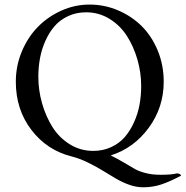

<svg xmlns="http://www.w3.org/2000/svg" viewBox="-20 -671 797 824"><path d="M349.6 -618.2Q307.1 -618.2 272.2 -601.8Q237.3 -585.4 214.1 -558.6Q190.9 -531.7 174.8 -495.6Q158.7 -459.5 151.6 -420.9Q144.5 -382.3 144.5 -341.8Q144.5 -284.2 160.4 -228Q176.3 -171.9 205.1 -126Q233.9 -80.1 279.5 -51.8Q325.2 -23.4 379.9 -23.4Q422.4 -23.4 457.5 -39.8Q492.7 -56.2 515.9 -83.3Q539.1 -110.4 555.4 -146.7Q571.8 -183.1 578.9 -222.2Q585.9 -261.2 585.9 -301.8Q585.9 -359.4 569.8 -415.3Q553.7 -471.2 524.7 -516.6Q495.6 -562 450 -590.1Q404.3 -618.2 349.6 -618.2ZM364.3 -651.4Q428.2 -651.4 486.3 -626.7Q544.4 -602.1 587.9 -559.1Q631.3 -516.1 657 -453.9Q682.6 -391.6 682.6 -320.3Q682.6 -210 618.4 -122.6Q554.2 -35.2 455.1 -3.9Q481.9 8.8 512.9 27.3Q543.9 45.9 560.5 55.2Q577.1 64.5 605.2 71.8Q633.3 79.1 668.9 79.1Q717.8 79.1 738.3 73.2Q751.5 73.2 755.9 80.1Q756.8 82 756.8 83Q710 107.9 672.9 120.4Q635.7 132.8 594.7 132.8Q565.4 132.8 535.4 122.3Q505.4 111.8 477.1 95.2Q448.7 78.6 420.4 61Q392.1 43.5 356.4 26.1Q320.8 8.8 286.1 0Q181.6 -26.4 114.7 -113.5Q47.9 -200.7 47.9 -320.3Q47.9 -387.7 73.2 -449Q98.6 -510.3 141.4 -554.4Q184.1 -598.6 242.4 -625Q300.8 -651.4 364.3 -651.4Z"/></svg>

Font: Amiri
Style: Regular
Weight: 400
Designer: Khaled Hosny
Version: Version 000.108